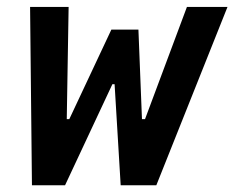

<svg xmlns="http://www.w3.org/2000/svg" viewBox="-20 -548 693 568"><path d="M69 -527.5 74.5 0H172.5L312.5 -299H319L337 0H442.5L653 -527.5H533L409 -195.5H400L389.5 -460.5H309.5L185 -195.5H177.5L183 -527.5Z"/></svg>

Font: Monaspace Neon SemiBold
Style: Italic
Weight: 600
Italic angle: -11°
Designer: Riley Cran & the Lettermatic Team
Foundry: Lettermatic
Version: Version 1.200 (Monaspace Neon)